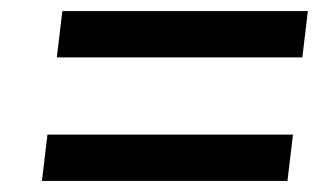

<svg xmlns="http://www.w3.org/2000/svg" viewBox="-20 -504 578 348"><path d="M83 -400H528L538 -484H93ZM56 -176H501L511 -260H66Z"/></svg>

Font: Falling Sky
Style: Obl
Weight: 400
Designer: Paul D. Hunt
Foundry: Adobe Systems Incorporated
Version: Version 1.02